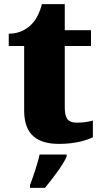

<svg xmlns="http://www.w3.org/2000/svg" viewBox="-20 -681 484 922"><path d="M264 10C347 10 402 -10 426 -22V-102C405 -96 377 -92 350 -92C302 -92 291 -116 291 -170V-460H417V-536H291V-661H181C171 -620 153 -587 135 -568C116 -547 79 -519 22 -519V-460H96V-150C96 -32 161 10 264 10ZM124 208V221H196C232 177 282 113 300 71V61H170C162 102 138 171 124 208Z"/></svg>

Font: Noto Serif Thai Black
Style: Regular
Weight: 900
Designer: Monotype Design Team
Foundry: Monotype Imaging Inc.
Version: Version 2.002